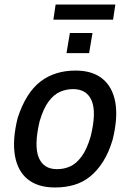

<svg xmlns="http://www.w3.org/2000/svg" viewBox="-20 -820 576 849"><path d="M223 9Q148 9 103 -27Q58 -63 46 -132Q34 -201 58 -298Q76 -354 101.5 -394.5Q127 -435 159 -459.5Q191 -484 230 -496Q269 -508 314 -508Q389 -508 433.5 -471.5Q478 -435 490 -367Q502 -299 478 -202Q461 -145 435.5 -105Q410 -65 378.5 -39.5Q347 -14 308 -2.5Q269 9 223 9ZM232 -72Q263 -72 290 -84Q317 -96 340.5 -127.5Q364 -159 381 -217Q407 -323 385.5 -374.5Q364 -426 303 -426Q274 -426 246.5 -414.5Q219 -403 195.5 -372Q172 -341 155 -283Q130 -176 151 -124Q172 -72 232 -72ZM216 -733 226 -800H490L480 -733ZM274 -585 289 -674H389L374 -585Z"/></svg>

Font: Nunito Sans 7pt Condensed SemiBold
Style: Italic
Weight: 600
Width: 3
Italic angle: -9°
Designer: Vernon Adams
Foundry: Vernon Adams
Version: Version 3.101;gftools[0.9.27]